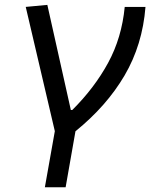

<svg xmlns="http://www.w3.org/2000/svg" viewBox="-20 -546 626 790"><path d="M164.6 224.6 205.6 -6.3 85.9 -517.6 174.8 -525.9 271.5 -93.3H277.3Q368.7 -184.1 424.8 -287.4Q481 -390.6 493.2 -517.6H578.6Q566.4 -361.8 492.7 -235.8Q418.9 -109.9 290.5 -5.9L250 224.6Z"/></svg>

Font: CaskaydiaCove NFP SemiLight
Style: Italic
Weight: 350
Italic angle: -10°
Designer: Aaron Bell
Foundry: Saja Typeworks
Version: Version 2111.001; VTT 6.35;Nerd Fonts 3.1.1